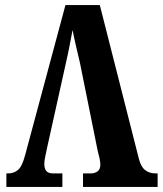

<svg xmlns="http://www.w3.org/2000/svg" viewBox="-20 -734 639 754"><path d="M294 -487Q286 -521 278.5 -553Q271 -585 265 -616Q259 -585 253 -553.5Q247 -522 240 -492L165 -154Q163 -142 158.5 -123Q154 -104 154 -90Q154 -73 161.5 -63Q169 -53 189 -53H225V0H5V-53H12Q34 -53 50.5 -66.5Q67 -80 79 -126L237 -714H372L525 -112Q533 -79 550 -66Q567 -53 591 -53H599V0H306V-53H337Q352 -53 363 -61Q374 -69 374 -87Q374 -99 370.5 -114.5Q367 -130 364 -140Z"/></svg>

Font: Noto Serif ExtraCondensed ExtraBold
Style: Regular
Weight: 800
Width: 2
Designer: Monotype Design Team
Foundry: Monotype Imaging Inc.
Version: Version 2.013; ttfautohint (v1.8.4.7-5d5b)